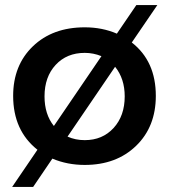

<svg xmlns="http://www.w3.org/2000/svg" viewBox="-20 -647 668 759"><path d="M501 -479Q596 -405 596 -268Q596 -146 518 -70.5Q440 5 315 5Q246 5 187 -20L111 92H28L128 -55Q32 -131 32 -268Q32 -389 110 -464Q188 -539 315 -539Q384 -539 442 -514L519 -627H602ZM156 -266Q156 -195 193 -149L381 -425Q349 -438 315 -438Q244 -438 200 -390.5Q156 -343 156 -266ZM315 -93Q385 -93 429 -141Q473 -189 473 -266Q473 -336 435 -383L247 -107Q278 -93 315 -93Z"/></svg>

Font: Montserrat arm Medium
Style: Regular
Weight: 500
Designer: Julieta Ulanovsky
Foundry: Julieta Ulanovsky
Version: Version 6.000;PS 006.000;hotconv 1.0.88;makeotf.lib2.5.64775